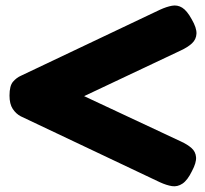

<svg xmlns="http://www.w3.org/2000/svg" viewBox="-20 -664 734 687"><path d="M552 -12 54 -248Q37 -257 25.5 -274.5Q14 -292 14 -322Q14 -357 26.5 -371.5Q39 -386 55 -393L552 -629Q576 -640 595.5 -643.5Q615 -647 632 -636.5Q649 -626 666 -595Q684 -564 683 -543.5Q682 -523 667 -509Q652 -495 626 -483L281 -320L627 -158Q651 -147 665.5 -134Q680 -121 681.5 -101.5Q683 -82 667 -52Q651 -19 633 -7Q615 5 595.5 2Q576 -1 552 -12Z"/></svg>

Font: Fredoka SemiExpanded
Style: Bold
Weight: 700
Width: 6
Designer: Ben Nathan
Foundry: Milena B. Brandão, Ben Nathan
Version: Version 2.001